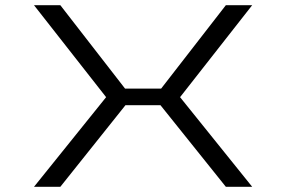

<svg xmlns="http://www.w3.org/2000/svg" viewBox="-20 -720 1140 740"><path d="M111 0 389 -345.5 111 -700H212.5L462 -378.5H601L850.5 -700H952L674 -345.5L952 0H850.5L598.5 -314.5H463.5L212.5 0Z"/></svg>

Font: Trispace Expanded Light
Style: Regular
Weight: 300
Width: 7
Designer: Tyler Finck
Foundry: Etcetera Type Company
Version: Version 1.210; ttfautohint (v1.8.3)